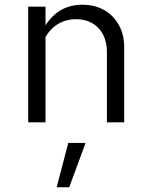

<svg xmlns="http://www.w3.org/2000/svg" viewBox="-20 -516 640 810"><path d="M99 0V-488H172V-409Q227.6 -496 327 -496Q380.2 -496 419.6 -473.5Q459 -451 481.5 -410.3Q504 -369.6 504 -316V0H431V-295Q431 -360.4 395.3 -397.7Q359.5 -435 300 -435Q259.7 -435 226.9 -416Q194 -397 172 -360V0ZM219 274 268 87H341L272 274Z"/></svg>

Font: Red Hat Mono
Style: Regular
Weight: 300
Monospace: yes
Designer: Pentagram, MCKL
Foundry: Pentagram, MCKL
Version: Version 1.023